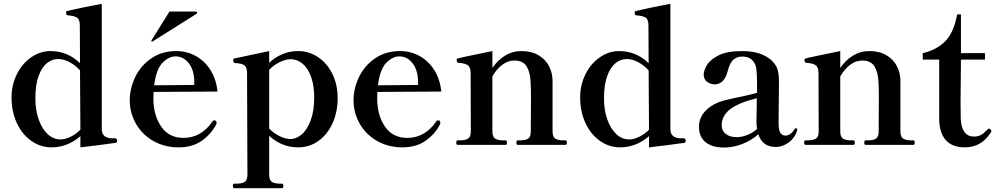

<svg xmlns="http://www.w3.org/2000/svg" viewBox="-20 -766 5262 1015"><path d="M599 -21Q599 -13 593 -11Q565 -7 507.5 0.5Q450 8 405 13V-46Q336 13 252 13Q195 13 146.5 -20.5Q98 -54 69.5 -114.5Q41 -175 41 -251Q41 -318 69.5 -374.5Q98 -431 145.5 -463.5Q193 -496 247 -496Q337 -496 403 -432L402 -631Q402 -663 388 -672.5Q374 -682 338 -685Q333 -685 331 -690Q329 -695 329 -700Q329 -706 335 -708Q341 -710 407.5 -724Q474 -738 518 -746V-83Q518 -40 565 -35H587Q599 -35 599 -21ZM405 -80 403 -394Q380 -420 348.5 -437Q317 -454 287 -454Q256 -454 229 -433Q202 -412 184.5 -365.5Q167 -319 167 -246Q167 -184 184.5 -134.5Q202 -85 232 -57Q262 -29 300 -29Q325 -29 353.5 -43Q382 -57 405 -80Z M1125 -118 1124 -111Q1101 -62 1050.5 -24.5Q1000 13 924 13Q851 13 792 -20Q733 -53 699.5 -110.5Q666 -168 666 -236Q666 -298 694.5 -358Q723 -418 779 -457Q835 -496 912 -496Q968 -496 1015 -470Q1062 -444 1092.5 -396Q1123 -348 1130 -282L792 -280Q791 -269 791 -245Q791 -157 832 -97Q873 -37 950 -37Q1044 -37 1104 -125Q1107 -130 1113 -130Q1114 -130 1120 -128Q1125 -125 1125 -118ZM795 -315 1007 -317V-334Q1006 -397 977.5 -432.5Q949 -468 908 -468Q873 -468 839.5 -434.5Q806 -401 795 -315ZM1019 -693Q1022 -695 1022 -698Q1022 -705 1015 -705H876L781 -553L780 -549Q780 -548 781 -547Q782 -546 784 -546L787 -547Z M1765 -247Q1765 -174 1738 -114.5Q1711 -55 1663.5 -21Q1616 13 1556 13Q1470 13 1403 -48V157Q1403 187 1418 196Q1433 205 1461 205H1471Q1478 205 1478 216Q1478 229 1471 229H1218Q1211 229 1211 216Q1211 205 1218 205H1229Q1258 205 1273 196Q1288 187 1288 157L1286 -379Q1286 -411 1271.5 -421Q1257 -431 1222 -433Q1213 -434 1213 -449Q1213 -456 1219 -457L1403 -496V-434Q1431 -461 1470 -478.5Q1509 -496 1557 -496Q1614 -496 1662 -463.5Q1710 -431 1737.5 -374.5Q1765 -318 1765 -247ZM1641 -251Q1641 -313 1625 -358.5Q1609 -404 1580.5 -428.5Q1552 -453 1517 -453Q1490 -453 1458.5 -437.5Q1427 -422 1403 -397V-86Q1428 -61 1458.5 -46Q1489 -31 1516 -31Q1546 -31 1575 -55.5Q1604 -80 1622.5 -130Q1641 -180 1641 -251Z M2308 -118 2307 -111Q2284 -62 2233.5 -24.5Q2183 13 2107 13Q2034 13 1975 -20Q1916 -53 1882.5 -110.5Q1849 -168 1849 -236Q1849 -298 1877.5 -358Q1906 -418 1962 -457Q2018 -496 2095 -496Q2151 -496 2198 -470Q2245 -444 2275.5 -396Q2306 -348 2313 -282L1975 -280Q1974 -269 1974 -245Q1974 -157 2015 -97Q2056 -37 2133 -37Q2227 -37 2287 -125Q2290 -130 2296 -130Q2297 -130 2303 -128Q2308 -125 2308 -118ZM1978 -315 2190 -317V-334Q2189 -397 2160.5 -432.5Q2132 -468 2091 -468Q2056 -468 2022.5 -434.5Q1989 -401 1978 -315Z M2969 -24Q2977 -24 2977 -12Q2977 0 2969 0H2717Q2710 0 2710 -12Q2710 -24 2717 -24H2729Q2757 -24 2771.5 -33Q2786 -42 2786 -72L2787 -248Q2787 -296 2785 -332Q2783 -384 2764 -415Q2745 -446 2699 -446Q2666 -446 2636 -424Q2606 -402 2583 -362V-72Q2583 -42 2598 -33Q2613 -24 2641 -24H2653Q2660 -24 2660 -12Q2660 0 2653 0H2400Q2392 0 2392 -12Q2392 -24 2400 -24H2410Q2439 -24 2454 -33Q2469 -42 2469 -72L2468 -380Q2468 -411 2452.5 -421.5Q2437 -432 2403 -434Q2394 -435 2394 -450Q2394 -456 2400 -457Q2410 -461 2583 -496V-407Q2611 -448 2650 -472Q2689 -496 2736 -496Q2790 -496 2827 -474Q2864 -452 2882 -417Q2900 -382 2901 -343V-251V-72Q2901 -42 2916 -33Q2931 -24 2959 -24Z M3605 -21Q3605 -13 3599 -11Q3571 -7 3513.5 0.5Q3456 8 3411 13V-46Q3342 13 3258 13Q3201 13 3152.5 -20.5Q3104 -54 3075.5 -114.5Q3047 -175 3047 -251Q3047 -318 3075.5 -374.5Q3104 -431 3151.5 -463.5Q3199 -496 3253 -496Q3343 -496 3409 -432L3408 -631Q3408 -663 3394 -672.5Q3380 -682 3344 -685Q3339 -685 3337 -690Q3335 -695 3335 -700Q3335 -706 3341 -708Q3347 -710 3413.5 -724Q3480 -738 3524 -746V-83Q3524 -40 3571 -35H3593Q3605 -35 3605 -21ZM3411 -80 3409 -394Q3386 -420 3354.5 -437Q3323 -454 3293 -454Q3262 -454 3235 -433Q3208 -412 3190.5 -365.5Q3173 -319 3173 -246Q3173 -184 3190.5 -134.5Q3208 -85 3238 -57Q3268 -29 3306 -29Q3331 -29 3359.5 -43Q3388 -57 3411 -80Z M4195 -81 4194 -75Q4182 -37 4149.5 -13Q4117 11 4082 11Q4010 11 3989 -56Q3950 -22 3902 -4Q3854 14 3807 14Q3745 14 3710 -14.5Q3675 -43 3675 -95Q3675 -171 3758 -216Q3781 -228 3810 -235.5Q3839 -243 3888 -253Q3903 -256 3931.5 -262.5Q3960 -269 3982 -275V-320Q3982 -377 3978.5 -401.5Q3975 -426 3962 -442Q3943 -467 3903 -467Q3876 -467 3857 -450.5Q3838 -434 3826 -387Q3817 -353 3799.5 -336.5Q3782 -320 3759 -320Q3736 -320 3718 -333.5Q3700 -347 3700 -372Q3700 -391 3715.5 -419.5Q3731 -448 3776 -472Q3821 -496 3903 -496Q3963 -496 4004 -480Q4045 -464 4068 -437Q4086 -417 4092 -393Q4098 -369 4098 -334Q4098 -266 4097 -230L4096 -118Q4096 -75 4106.5 -62Q4117 -49 4132 -49Q4144 -49 4157 -57.5Q4170 -66 4180 -83Q4183 -88 4187 -88Q4195 -88 4195 -81ZM3982 -84Q3979 -107 3979 -130L3981 -247Q3885 -223 3840 -188.5Q3795 -154 3795 -103Q3795 -76 3816 -58.5Q3837 -41 3874 -41Q3901 -41 3929.5 -52Q3958 -63 3982 -84Z M4808 -24Q4816 -24 4816 -12Q4816 0 4808 0H4556Q4549 0 4549 -12Q4549 -24 4556 -24H4568Q4596 -24 4610.5 -33Q4625 -42 4625 -72L4626 -248Q4626 -296 4624 -332Q4622 -384 4603 -415Q4584 -446 4538 -446Q4505 -446 4475 -424Q4445 -402 4422 -362V-72Q4422 -42 4437 -33Q4452 -24 4480 -24H4492Q4499 -24 4499 -12Q4499 0 4492 0H4239Q4231 0 4231 -12Q4231 -24 4239 -24H4249Q4278 -24 4293 -33Q4308 -42 4308 -72L4307 -380Q4307 -411 4291.5 -421.5Q4276 -432 4242 -434Q4233 -435 4233 -450Q4233 -456 4239 -457Q4249 -461 4422 -496V-407Q4450 -448 4489 -472Q4528 -496 4575 -496Q4629 -496 4666 -474Q4703 -452 4721 -417Q4739 -382 4740 -343V-251V-72Q4740 -42 4755 -33Q4770 -24 4798 -24Z M4945 -132V-451H4858V-485Q4929 -501 4975.5 -546.5Q5022 -592 5040 -690H5060V-485H5187V-451H5060L5058 -220L5059 -137Q5064 -44 5129 -44Q5150 -44 5165 -52Q5180 -60 5199 -80Q5204 -86 5208 -86Q5212 -86 5216.5 -81.5Q5221 -77 5221 -73Q5221 -71 5219 -67Q5191 -24 5157 -5.5Q5123 13 5080 13Q5015 13 4981 -24Q4947 -61 4945 -132Z"/></svg>

Font: Shippori Mincho
Style: Bold
Weight: 700
Designer: FONTDASU
Foundry: FONTDASU / Google Inc. / but / Adobe
Version: Version 3.110; ttfautohint (v1.8.3)